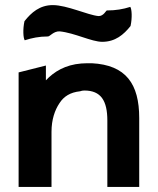

<svg xmlns="http://www.w3.org/2000/svg" viewBox="-20 -733 621 753"><path d="M399 -692C396 -692 386 -669 366 -670C324 -674 243 -713 187 -713C136 -713 103 -684 76 -650C69 -618 71 -584 77 -575C105 -584 133 -590 168 -590C176 -590 190 -611 214 -610C273 -604 339 -569 381 -569C432 -569 465 -597 492 -631C499 -663 497 -697 491 -706C463 -697 434 -692 399 -692ZM340 -485C326 -485 313 -485 299 -484C236 -479 192 -452 160 -418V-476L53 -449V0H182V-216C182 -264 195 -301 213 -328C230 -355 256 -371 294 -375C299 -377 305 -378 311 -378C376 -378 401 -338 401 -260V0H526V-270C526 -404 474 -478 340 -485Z"/></svg>

Font: Bluebird
Style: Regular
Weight: 400
Designer: Jasper
Foundry: Cannot Into Space Fonts
Version: Version 0.98